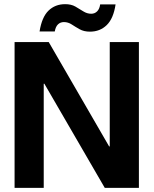

<svg xmlns="http://www.w3.org/2000/svg" viewBox="-20 -902 738 922"><path d="M50 0V-700H214L504 -199H507V-700H647V0H483L193 -500H190V0ZM412 -750Q383 -750 362.5 -761.5Q342 -773 324.5 -784.5Q307 -796 287 -796Q270 -796 258.5 -785Q247 -774 243 -751H170Q181 -820 213 -851Q245 -882 293 -882Q322 -882 342 -870.5Q362 -859 380 -847.5Q398 -836 418 -836Q435 -836 446.5 -847.5Q458 -859 461 -881H535Q525 -813 492.5 -781.5Q460 -750 412 -750Z"/></svg>

Font: DM Sans 9pt 36pt ExtraBold
Style: Regular
Weight: 800
Version: Version 4.004;gftools[0.9.30]